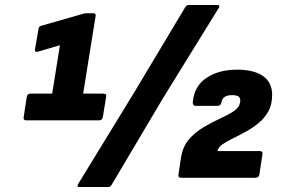

<svg xmlns="http://www.w3.org/2000/svg" viewBox="-20 -712 1151 769"><path d="M86 -230Q72 -230 75 -244L87 -323Q89 -337 102 -337H189L220 -531L132 -505Q119 -501 120 -514L134 -595Q135 -601 137.5 -604.5Q140 -608 146 -609L310 -656Q314 -658 318.5 -658.5Q323 -659 328 -659H354Q365 -659 363 -648L313 -337H394Q408 -337 405 -323L392 -244Q390 -230 377 -230ZM297 37Q286 37 293 25L517 -341L723 -685Q728 -692 736 -692H851Q856 -692 858 -688.5Q860 -685 856 -680L633 -319L426 30Q422 37 413 37ZM706 0Q692 0 695 -14L705 -81Q712 -125 736.5 -153.5Q761 -182 794.5 -202Q828 -222 860 -236.5Q892 -251 914.5 -265.5Q937 -280 941 -299L942 -305Q944 -318 936.5 -324.5Q929 -331 910 -331Q891 -331 880 -324Q869 -317 867 -302Q864 -288 851 -288H764Q752 -288 752 -302Q758 -368 807.5 -400.5Q857 -433 929 -433Q997 -433 1033.5 -407.5Q1070 -382 1070 -332Q1070 -293 1054.5 -265.5Q1039 -238 1015 -218.5Q991 -199 963.5 -184Q936 -169 911.5 -157Q887 -145 870.5 -133.5Q854 -122 851 -107H1020Q1034 -107 1031 -93L1019 -14Q1017 0 1003 0Z"/></svg>

Font: Sofia Sans Semi Condensed Black
Style: Italic
Weight: 900
Italic angle: -9°
Version: Version 4.100